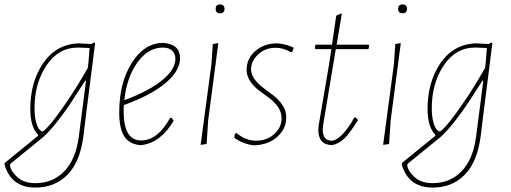

<svg xmlns="http://www.w3.org/2000/svg" viewBox="-78 -651 2308 868"><path d="M277 -455 336 -452 347 -459 352 -456 311 -133 299 -35Q284 81 227 139Q170 197 82 197Q-28 197 -58 92L-56 85L94 -37V-42Q59 -77 59 -158Q59 -280 116.5 -364.5Q174 -449 273 -455ZM78 -162Q78 -125 85 -99.5Q92 -74 100 -65.5Q108 -57 114 -57Q121 -57 149 -89.5Q177 -122 224.5 -191.5Q272 -261 319 -344L322 -370L327 -434L274 -436Q186 -436 132 -355Q78 -274 78 -162ZM82 177Q160 177 212 124Q264 71 278 -31L311 -286H307Q264 -219 241 -184Q218 -149 183 -104Q148 -59 117 -31L-27 86Q-33 91 -33 96Q-30 122 0 149.5Q30 177 82 177Z M707 -105Q649 -6 562 5H553Q504 -1 482.5 -36.5Q461 -72 461 -143Q461 -276 517 -365.5Q573 -455 656 -457H661Q736 -451 736 -388Q736 -331 671 -276Q606 -221 482 -176Q481 -167 481 -148Q481 -16 560 -16Q635 -16 691 -118H698ZM658 -436Q592 -436 543.5 -369Q495 -302 484 -198Q595 -239 655 -288Q715 -337 715 -385Q715 -408 700.5 -422Q686 -436 658 -436Z M897 -611Q897 -631 917 -631Q937 -631 937 -611Q937 -591 917 -591Q897 -591 897 -611ZM909 -456 863 -106 856 0 829 4 878 -362 884 -452Z M1178 -455Q1220 -451 1250 -435L1243 -416L1237 -415Q1203 -435 1168 -435Q1121 -435 1089 -405Q1057 -375 1057 -338Q1057 -314 1073.5 -292Q1090 -270 1113.5 -253Q1137 -236 1160 -218Q1183 -200 1199.5 -175Q1216 -150 1216 -120Q1216 -68 1174.5 -31.5Q1133 5 1067 6Q1019 -1 981 -28L984 -46L991 -50Q1032 -15 1079 -15Q1129 -15 1162 -45Q1195 -75 1195 -117Q1195 -144 1178.5 -167.5Q1162 -191 1139 -208Q1116 -225 1093 -242Q1070 -259 1053.5 -283Q1037 -307 1037 -336Q1037 -387 1077.5 -421.5Q1118 -456 1178 -455Z M1425 5Q1361 5 1361 -64L1363 -86L1410 -362L1420 -429H1349L1345 -433L1348 -449H1423L1442 -580L1464 -590L1467 -587L1444 -449H1588L1591 -445L1588 -429H1440L1383 -87L1381 -67Q1381 -15 1421 -15Q1442 -15 1469.5 -43Q1497 -71 1524 -120H1531L1540 -108Q1504 -49 1479.5 -25.5Q1455 -2 1425 5Z M1722 -611Q1722 -631 1742 -631Q1762 -631 1762 -611Q1762 -591 1742 -591Q1722 -591 1722 -611ZM1734 -456 1688 -106 1681 0 1654 4 1703 -362 1709 -452Z M2073 -455 2132 -452 2143 -459 2148 -456 2107 -133 2095 -35Q2080 81 2023 139Q1966 197 1878 197Q1768 197 1738 92L1740 85L1890 -37V-42Q1855 -77 1855 -158Q1855 -280 1912.5 -364.5Q1970 -449 2069 -455ZM1874 -162Q1874 -125 1881 -99.5Q1888 -74 1896 -65.5Q1904 -57 1910 -57Q1917 -57 1945 -89.5Q1973 -122 2020.5 -191.5Q2068 -261 2115 -344L2118 -370L2123 -434L2070 -436Q1982 -436 1928 -355Q1874 -274 1874 -162ZM1878 177Q1956 177 2008 124Q2060 71 2074 -31L2107 -286H2103Q2060 -219 2037 -184Q2014 -149 1979 -104Q1944 -59 1913 -31L1769 86Q1763 91 1763 96Q1766 122 1796 149.5Q1826 177 1878 177Z"/></svg>

Font: Alegreya Sans Thin
Style: Italic
Weight: 100
Italic angle: -7°
Designer: Juan Pablo del Peral
Foundry: Huerta Tipografica
Version: Version 2.007